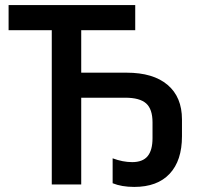

<svg xmlns="http://www.w3.org/2000/svg" viewBox="-20 -734 809 764"><path d="M514.2 9.8Q463.9 9.8 428.2 -4.9V-104Q468.8 -88.9 505.9 -88.9Q547.9 -88.9 567.4 -112.5Q586.9 -136.2 586.9 -184.1V-247.1Q586.9 -299.8 561.5 -322.5Q536.1 -345.2 478 -345.2H303.2V0H186V-613.8H14.2V-713.9H518.1V-613.8H303.2V-444.8H483.9Q589.8 -444.8 647 -396.2Q704.1 -347.7 704.1 -258.8V-191.9Q704.1 -94.7 655 -42.5Q606 9.8 514.2 9.8Z"/></svg>

Font: Open Sans
Style: SemiBold
Weight: 600
Foundry: Ascender Corporation
Version: Version 1.10